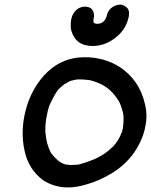

<svg xmlns="http://www.w3.org/2000/svg" viewBox="-20 -794 660 839"><path d="M277 25Q218 25 169 -6Q104 -54 87 -137Q79 -174 79 -212Q79 -248 86 -285Q106 -389 171 -463Q245 -544 350 -544Q435 -544 502 -502Q589 -445 613 -341Q620 -314 620 -286Q620 -264 615 -241Q605 -186 568 -130Q530 -75 471 -38.5Q412 -2 350 14Q312 25 277 25ZM286 -73Q302 -73 313 -74L324 -75Q395 -94 437 -123Q451 -132 471 -151Q472 -152 473 -152Q499 -181 512 -215Q512 -218 513 -218L517 -234Q520 -258 520 -275Q520 -293 517 -303V-305L516 -306Q509 -335 498 -354Q498 -355 497 -355Q465 -408 413 -430Q378 -445 360 -445Q349 -447 323 -447Q311 -447 286 -440L285 -439Q276 -435 269.5 -430.5Q263 -426 261 -426L240 -408Q223 -393 195 -331Q188 -310 184 -286Q178 -259 178 -221Q182 -163 204 -124Q243 -74 278 -74ZM385 -593Q310 -593 291 -662Q289 -673 289 -684Q289 -696 291 -708Q297 -740 322 -757Q337 -765 350 -765Q391 -765 391 -723Q388 -708 388 -702Q388 -690 405 -690Q435 -690 446 -723Q452 -756 483 -769Q495 -774 505 -774Q518 -774 533 -762Q544 -753 544 -736Q544 -730 543 -723Q531 -662 479 -625Q435 -593 385 -593Z"/></svg>

Font: Bad Comic
Style: Italic
Weight: 400
Italic angle: -11°
Designer: GGBotNet
Foundry: GGBotNet
Version: 0.95